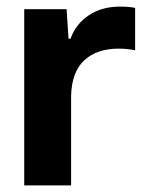

<svg xmlns="http://www.w3.org/2000/svg" viewBox="-20 -560 442 580"><path d="M53.2 0V-532.2H181.2L187 -442.9H192.9Q209.5 -488.3 248.8 -514.2Q288.1 -540 341.8 -540Q372.1 -540 388.2 -536.1V-408.2Q362.8 -413.1 338.9 -413.1Q272.5 -413.1 234.6 -377.9Q196.8 -342.8 194.8 -271V0Z"/></svg>

Font: Lumene Sans Expanded
Style: Bold
Weight: 600
Width: 7
Designer: Deni Anggara
Version: Version 1.003;Glyphs 3.1.2 (3151)